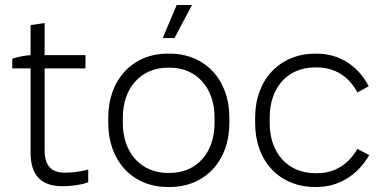

<svg xmlns="http://www.w3.org/2000/svg" viewBox="-20 -740 1534 766"><path d="M230 3C262 3 308 -3 332 -13V-64C309 -56 265 -51 240 -51C187 -51 158 -76 158 -141V-467H321V-520H158V-648L102 -640V-520C79 -519 48 -512 29 -506V-467H102V-131C102 -41 144 3 230 3Z M676 -588 746 -720H685L629 -588ZM649 6H657C798 6 895 -98 895 -248V-272C895 -422 798 -526 657 -526H649C509 -526 412 -422 412 -272V-248C412 -98 509 6 649 6ZM650 -50C542 -50 470 -131 470 -249V-271C470 -389 542 -470 650 -470H657C765 -470 836 -389 836 -271V-249C836 -131 765 -50 657 -50Z M1237 6H1244C1330 6 1406 -40 1453 -121L1406 -146C1370 -83 1313 -49 1247 -49H1238C1129 -49 1056 -129 1056 -248V-272C1056 -391 1128 -471 1236 -471H1244C1314 -471 1371 -437 1406 -371L1451 -396C1408 -479 1332 -526 1245 -526H1238C1097 -526 998 -423 998 -272V-248C998 -97 1095 6 1237 6Z"/></svg>

Font: Fixel Text Light
Style: Regular
Weight: 300
Width: 4
Designer: AlfaBravo + MacPaw
Foundry: Kyrylo Tkachov, Marchela Mozhyna, Serhii Makarenko, Maria Weinstein, Zakhar Kryvoshyya
Version: Version 1.211